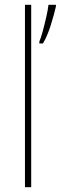

<svg xmlns="http://www.w3.org/2000/svg" viewBox="-20 -780 253 800"><path d="M110 0H84V-760H110ZM213 -753Q205 -718 191 -673.5Q177 -629 159 -599H144V-607Q150 -620 158 -649.5Q166 -679 173 -710Q180 -741 182 -760H213Z"/></svg>

Font: Noto Sans Lao UI SemCond Thin
Style: Regular
Weight: 100
Width: 4
Designer: Monotype Design Team
Foundry: Monotype Imaging Inc.
Version: Version 2.000; ttfautohint (v1.8.4.7-5d5b)